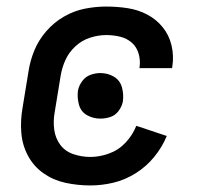

<svg xmlns="http://www.w3.org/2000/svg" viewBox="-20 -558 616 586"><path d="M256 8Q291 8 326.5 -0.5Q362 -9 394.5 -29.5Q427 -50 451 -79.5Q475 -109 489 -143L396 -174Q385 -146 363.5 -123Q342 -100 313 -89.5Q284 -79 256 -79Q229 -79 204 -87.5Q179 -96 164 -116Q149 -136 145.5 -162.5Q142 -189 147 -216L165 -326Q169 -351 179.5 -374.5Q190 -398 210 -416.5Q230 -435 255 -443Q280 -451 304 -451Q326 -451 346.5 -446Q367 -441 382 -428Q397 -415 403 -394.5Q409 -374 406 -353Q406 -351 405 -350H505L506 -355Q511 -388 503.5 -419.5Q496 -451 476.5 -475Q457 -499 429.5 -513.5Q402 -528 370 -533Q338 -538 304 -538Q272 -538 239 -531.5Q206 -525 175.5 -507.5Q145 -490 121.5 -463Q98 -436 85 -404.5Q72 -373 67 -340L49 -230Q42 -191 45 -153Q48 -115 65.5 -82.5Q83 -50 113 -29Q143 -8 180 0Q217 8 256 8ZM286 -196Q302 -196 317 -201Q332 -206 342 -219.5Q352 -233 355 -248Q358 -271 352 -292Q346 -313 327.5 -324Q309 -335 286 -335Q271 -335 256 -329.5Q241 -324 231 -310.5Q221 -297 218 -282Q215 -260 221 -238.5Q227 -217 245.5 -206.5Q264 -196 286 -196Z"/></svg>

Font: Iosevka Sparkle Medium
Style: Italic
Weight: 500
Italic angle: -9°
Designer: Belleve Invis
Foundry: Belleve Invis
Version: Version 4.5.0; ttfautohint (v1.8.3)